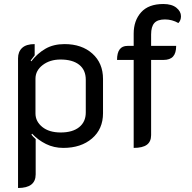

<svg xmlns="http://www.w3.org/2000/svg" viewBox="-20 -729 958 958"><path d="M70 -438Q70 -471 90.5 -490Q111 -509 153 -509V-453L133 -427L136 -423Q167 -463 207 -486Q247 -509 302 -509Q388 -509 441 -461.5Q494 -414 494 -335V-164Q494 -85 439 -38Q384 9 296 9Q249 9 209.5 -10.5Q170 -30 140 -62L137 -57Q144 -47 158 -35V141Q158 209 70 209ZM408 -168V-331Q408 -380 375 -406Q342 -432 282 -432Q229 -432 193 -404.5Q157 -377 157 -336V-163Q157 -123 191 -95.5Q225 -68 283 -68Q342 -68 375 -94.5Q408 -121 408 -168Z M647 -430H564Q564 -500 616 -500H647V-561Q647 -626 684 -667.5Q721 -709 795 -709Q837 -709 860 -690.5Q883 -672 883 -648Q883 -627 870 -614Q839 -632 803 -632Q766 -632 750 -614Q734 -596 734 -557V-500H859Q859 -464 843.5 -447Q828 -430 796 -430H734V-55Q734 -22 712.5 -6.5Q691 9 647 9Z"/></svg>

Font: K2D
Style: Regular
Weight: 400
Version: Version 1.000; ttfautohint (v1.6)